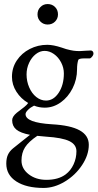

<svg xmlns="http://www.w3.org/2000/svg" viewBox="-20 -637 481 947"><path d="M11 0ZM441 -373Q441 -364 431 -354Q426 -349 423 -349H396Q369 -349 366 -341Q360 -323 360 -295Q360 -245 338 -201.5Q316 -158 279.5 -132Q243 -106 201 -106Q172 -106 148 -116Q130 -107 118 -95Q106 -83 106 -74Q106 -32 236 -24Q328 -19 373 6Q418 31 418 77Q418 127 385 177Q352 227 300 258.5Q248 290 195 290Q110 290 60.5 258Q11 226 11 170Q11 144 19 126.5Q27 109 44 95L84 63L128 28Q81 19 60.5 2Q40 -15 40 -44Q40 -62 63 -81Q87 -99 100 -109.5Q113 -120 119 -129Q83 -150 61 -184.5Q39 -219 39 -258Q39 -303 63 -339Q87 -375 127 -395.5Q167 -416 213 -416Q243 -416 285 -402Q292 -399 306 -395Q328 -389 342 -387Q356 -385 373 -385Q384 -385 406 -387L428 -388Q433 -388 437 -384Q441 -380 441 -373ZM295 -275Q295 -303 281.5 -329Q268 -355 246 -370.5Q224 -386 200 -386Q177 -386 156.5 -370Q136 -354 123.5 -327Q111 -300 111 -270Q111 -236 124 -206Q137 -176 159 -158.5Q181 -141 207 -141Q244 -141 269.5 -179.5Q295 -218 295 -275ZM207 37Q178 35 164 33Q121 62 103.5 89.5Q86 117 86 155Q86 195 121.5 222.5Q157 250 209 250Q268 250 304 223Q329 204 343 173.5Q357 143 357 109Q357 76 322 59Q287 42 207 37ZM165 -566Q165 -588 179.5 -602.5Q194 -617 215 -617Q237 -617 251.5 -602.5Q266 -588 266 -566Q266 -545 251.5 -530.5Q237 -516 215 -516Q194 -516 179.5 -530.5Q165 -545 165 -566Z"/></svg>

Font: EB Garamond
Style: Regular
Weight: 400
Designer: Georg Duffner and Octavio Pardo
Foundry: Georg Duffner
Version: Version 1.000; ttfautohint (v1.6)